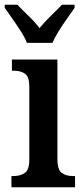

<svg xmlns="http://www.w3.org/2000/svg" viewBox="-32 -786 349 806"><path d="M81 -606Q72 -629 55 -655.5Q38 -682 19.5 -708Q1 -734 -12 -753V-766H41Q61 -745 88 -719Q115 -693 134 -668Q154 -693 181 -719Q208 -745 228 -766H281V-753Q268 -734 249.5 -708Q231 -682 214.5 -655.5Q198 -629 188 -606ZM16 0V-47H26Q53 -47 72 -60Q91 -73 91 -116V-422Q91 -464 73 -476.5Q55 -489 29 -489H18V-536H209V-118Q209 -73 227.5 -60Q246 -47 273 -47H283V0Z"/></svg>

Font: Noto Serif Condensed SemiBold
Style: Regular
Weight: 600
Width: 3
Designer: Monotype Design Team
Foundry: Monotype Imaging Inc.
Version: Version 2.013